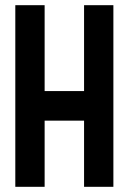

<svg xmlns="http://www.w3.org/2000/svg" viewBox="-20 -720 496 740"><path d="M39 0V-700H152V-369H304V-700H417V0H304V-255H152V0Z"/></svg>

Font: Georama Condensed SemiBold
Style: Regular
Weight: 600
Width: 3
Designer: Jean-Baptiste Levee
Foundry: Production Type
Version: Version 1.000